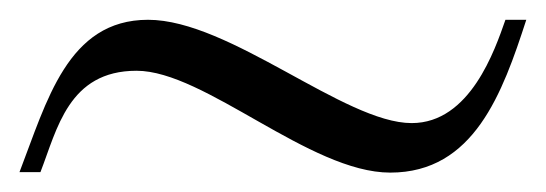

<svg xmlns="http://www.w3.org/2000/svg" viewBox="-21 -388 560 197"><path d="M130.9 -367.7C48.3 -367.7 26.9 -283.7 -1 -211.4H20.5C37.6 -255.4 49.3 -315.4 119.1 -315.4C189 -315.4 296.9 -210.9 379.4 -210.9C465.3 -210.9 494.6 -292.5 519 -367.7H497.6C486.8 -336.9 461.4 -261.7 401.4 -261.7C332.5 -261.7 214.8 -367.7 130.9 -367.7Z"/></svg>

Font: Petit Formal Script
Style: Regular
Weight: 400
Designer: Pablo Impallari, Brenda Gallo, Rodrigo Fuenzalida
Foundry: Pablo Impallari, Brenda Gallo, Rodrigo Fuenzalida
Version: Version 1.001